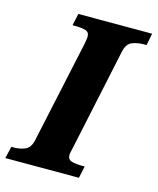

<svg xmlns="http://www.w3.org/2000/svg" viewBox="-131 -790 712 867"><g transform="rotate(15 224.5 -357.0)"><path d="M-23 0 -10 -56H2Q30 -56 54 -66Q78 -76 86 -112L189 -590Q192 -605 193 -613.5Q194 -622 194 -626Q194 -647 175.5 -652.5Q157 -658 127 -658H115L127 -714H472L461 -658H448Q418 -658 393.5 -648Q369 -638 361 -600L262 -135Q259 -119 256 -107.5Q253 -96 253 -88Q253 -67 272.5 -61.5Q292 -56 321 -56H333L321 0Z"/></g></svg>

Font: Noto Serif SemiCondensed ExtraBold
Style: Italic
Weight: 800
Width: 4
Italic angle: -12°
Designer: Monotype Design Team
Foundry: Monotype Imaging Inc.
Version: Version 2.014; ttfautohint (v1.8.4.7-5d5b)